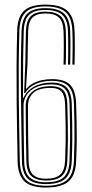

<svg xmlns="http://www.w3.org/2000/svg" viewBox="-20 -826 407 853"><path d="M184.2 7.2Q116.5 7.2 88 -20.9Q59.5 -49 58.2 -110.2Q57.2 -167.8 56 -234.4Q54.8 -301 54 -374.5Q53.2 -448 53.6 -526.9Q54 -605.8 56.2 -688Q57.2 -730.5 70.6 -756.2Q84 -782 111.2 -793.8Q138.5 -805.5 181.5 -805.5Q226.2 -805.5 254.2 -793.8Q282.2 -782 296 -756.5Q309.8 -731 311.2 -689.8Q312 -672.5 312.2 -653.4Q312.5 -634.2 312.4 -614.5Q312.2 -594.8 312 -575.6Q311.8 -556.5 311.2 -539H301.5Q302 -557.5 302.2 -576.6Q302.5 -595.8 302.6 -614.9Q302.8 -634 302.5 -652.9Q302.2 -671.8 301.5 -689.2Q300 -728.2 287.2 -752Q274.5 -775.8 248.5 -786.6Q222.5 -797.5 181.5 -797.5Q141.8 -797.5 116.8 -786.6Q91.8 -775.8 79.4 -751.6Q67 -727.5 66 -687.8Q63.8 -608.5 63.2 -533.2Q62.8 -458 63.5 -386Q64.2 -314 65.5 -245.1Q66.8 -176.2 68 -110.2Q69.2 -53.5 95.2 -27.1Q121.2 -0.8 184.2 -0.8Q248 -0.8 277.1 -26.1Q306.2 -51.5 308.5 -110.5Q310.5 -162.8 310.9 -201.9Q311.2 -241 310.6 -278.6Q310 -316.2 308.5 -364Q307.2 -417.2 285.1 -442Q263 -466.8 209.5 -466.8Q190.2 -466.8 172.6 -463.5Q155 -460.2 139.8 -453.6Q124.5 -447 112.2 -436.8Q100 -426.5 91.5 -412.5H87.2L92.5 -551.8Q92.8 -557.8 93 -575Q93.2 -592.2 93.8 -620.5Q94.2 -648.8 95.2 -687Q96.5 -733.5 116.5 -753.9Q136.5 -774.2 181.5 -774.2Q227.8 -774.2 249 -754.5Q270.2 -734.8 272.2 -688.8Q273 -671.2 273.1 -652.5Q273.2 -633.8 273.2 -614.2Q273.2 -594.8 273 -575.8Q272.8 -556.8 272.2 -539H262.2Q262.8 -557.8 263 -577.4Q263.2 -597 263.4 -616.5Q263.5 -636 263.2 -654.2Q263 -672.5 262.2 -688.5Q260.5 -730.5 241.5 -748.4Q222.5 -766.2 181.5 -766.2Q142.5 -766.2 124.4 -748.1Q106.2 -730 105 -686.8Q104 -650.5 103.5 -619.8Q103 -589 102.8 -568.5Q102.5 -548 102.2 -542L95.5 -431.8H98Q109.2 -446 127 -455.5Q144.8 -465 166.2 -469.8Q187.8 -474.5 210.5 -474.5Q267.5 -474.5 292.1 -448.6Q316.8 -422.8 318.2 -364.2Q319.8 -317.8 320.5 -280.4Q321.2 -243 320.9 -203.5Q320.5 -164 318.2 -110.2Q315.8 -47 284.4 -19.9Q253 7.2 184.2 7.2ZM184.2 -8.2Q129 -8.2 103.9 -31.9Q78.8 -55.5 77.5 -111.2Q77 -136.8 76.2 -180.1Q75.5 -223.5 74.8 -276.2Q74 -329 73.4 -383.6Q72.8 -438.2 72.6 -487.5Q72.5 -536.8 73 -572.2Q73.2 -578.2 73.4 -590.6Q73.5 -603 74.1 -626.2Q74.8 -649.5 75.8 -687.5Q76.8 -724.5 88 -747Q99.2 -769.5 122.2 -779.6Q145.2 -789.8 181.5 -789.8Q238.5 -789.8 264 -766.2Q289.5 -742.8 291.8 -689Q292.8 -666 292.9 -640.1Q293 -614.2 292.6 -588.4Q292.2 -562.5 291.8 -539H282Q282.5 -557.8 282.8 -577.8Q283 -597.8 283 -617.5Q283 -637.2 282.8 -655.6Q282.5 -674 282 -689Q280 -740.2 255.6 -761Q231.2 -781.8 181.5 -781.8Q131.5 -781.8 109.2 -759.9Q87 -738 85.5 -687.2Q84 -630.5 83.5 -600.2Q83 -570 82.8 -561.2L82.2 -391.2H84.5Q94.2 -413 112 -428Q129.8 -443 154.4 -451Q179 -459 208.5 -459Q256.2 -459 276.9 -436.6Q297.5 -414.2 298.8 -363.8Q300 -317 300.8 -279.8Q301.5 -242.5 301.2 -203.1Q301 -163.8 298.8 -111Q296.5 -56 270 -32.1Q243.5 -8.2 184.2 -8.2ZM184.2 -16.2Q238.5 -16.2 262.8 -38.4Q287 -60.5 288.8 -111.5Q290.8 -162.2 291.2 -200.2Q291.8 -238.2 291 -276.1Q290.2 -314 289 -363.5Q287.8 -409.5 269.5 -430.2Q251.2 -451 207.8 -451Q165.2 -451 138 -437.5Q110.8 -424 97.6 -402.6Q84.5 -381.2 84.5 -358Q84.5 -314 85 -270.8Q85.5 -227.5 86.1 -187Q86.8 -146.5 87.5 -110.8Q88.5 -57.2 112.8 -36.8Q137 -16.2 184.2 -16.2ZM184.2 -24Q141.2 -24 119.8 -43.4Q98.2 -62.8 97.2 -111Q95.8 -176.5 95 -235.2Q94.2 -294 94.2 -356Q94.5 -394 123.2 -418.6Q152 -443.2 206.2 -443.2Q245 -443.2 261.6 -424.5Q278.2 -405.8 279.2 -363.2Q280.5 -314.5 281.2 -277.2Q282 -240 281.6 -201.8Q281.2 -163.5 279 -111.8Q277.2 -64.8 255.1 -44.4Q233 -24 184.2 -24ZM184.2 -32Q228.2 -32 247.9 -50.6Q267.5 -69.2 269.2 -112Q271.2 -163 271.8 -200.8Q272.2 -238.5 271.5 -275.9Q270.8 -313.2 269.2 -363Q268.2 -400.5 254.1 -418Q240 -435.5 205 -435.5Q152.8 -435.5 128.5 -413.8Q104.2 -392 104.2 -354Q104 -288.5 105 -226.9Q106 -165.2 107 -111.2Q108 -66 127.5 -49Q147 -32 184.2 -32Z"/></svg>

Font: Big Shoulders Inline Text Thin ExtraLight
Style: Regular
Weight: 250
Version: Version 2.002